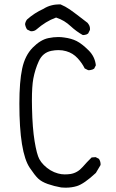

<svg xmlns="http://www.w3.org/2000/svg" viewBox="-20 -848 540 890"><path d="M125 -703.1Q139.6 -703.1 148.9 -711.4Q192.9 -749.5 237.3 -765.6L240.2 -766.6Q260.7 -759.8 276.9 -750Q293 -740.2 307.6 -726.6Q333.5 -702.6 362.8 -686Q364.7 -685.5 367.4 -685.5Q370.1 -685.5 374 -686.5Q382.3 -687.5 388.7 -692.9L397 -709.5Q397 -710.9 397 -711.9Q397 -712.9 397 -713.9Q397 -714.8 397 -716.6Q397 -718.3 396.7 -720Q396.5 -721.7 396 -723.4Q395.5 -725.1 395 -726.8Q394.5 -728.5 393.8 -730Q393.1 -731.4 392.1 -732.9Q391.1 -734.4 390.1 -736.3Q388.2 -739.3 385.7 -742.2Q324.2 -790 303.5 -804.2Q282.7 -818.4 260.7 -827.6Q258.3 -827.6 252.7 -827.6Q247.1 -827.6 237.8 -826.7Q228.5 -825.7 218.8 -823.2Q199.2 -818.4 181.6 -807.1Q139.6 -788.1 105.5 -757.8Q98.1 -748.5 96.2 -736.3Q98.1 -722.7 105.5 -711.4L121.6 -703.6Q123.5 -703.1 125 -703.1ZM250 -676.3Q228 -676.3 204.6 -671.4Q168 -664.1 131.8 -627.4Q95.7 -590.8 82.8 -530Q69.8 -469.2 69.8 -367.7Q69.8 -141.1 118.2 -69.8Q141.1 -35.6 156.7 -20.5Q172.4 -5.4 201.4 4.9Q230.5 15.1 263.7 21Q274.4 22 283.7 22Q312 22 336.4 14.6Q369.6 4.4 424.3 -46.4L445.8 -82.5Q446.3 -84.5 446.3 -85.9Q446.3 -100.1 438.5 -111.8L423.3 -119.6L404.8 -118.2Q382.8 -96.7 362.8 -73.7Q339.4 -46.9 307.1 -41.5Q293.9 -39.6 279.3 -39.6Q264.6 -39.6 249 -43.9Q212.4 -53.7 183.1 -83Q169.9 -96.2 162.1 -110.8Q150.4 -132.8 140.4 -193.4Q130.4 -253.9 128.4 -346.7Q127.9 -364.7 127.9 -381.3Q127.9 -447.8 134.3 -482.9Q142.6 -526.9 159.7 -564Q177.7 -604 217.8 -612.3Q234.9 -615.7 251 -615.7Q270 -615.7 286.6 -610.8Q317.9 -602.1 340.3 -577.6Q360.4 -555.7 372.6 -530.8L388.2 -522.9Q390.1 -522.5 392.8 -522.5Q395.5 -522.5 399.4 -523.4Q408.2 -524.4 416.5 -529.8L424.3 -545.4Q419.9 -585.9 390.6 -614.7Q359.4 -645.5 335.2 -657.7Q311 -669.9 276.9 -674.3Q263.7 -676.3 250 -676.3Z"/></svg>

Font: NaikaiFont
Style: Light
Weight: 300
Version: Version 1.89